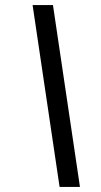

<svg xmlns="http://www.w3.org/2000/svg" viewBox="-20 -734 396 754"><path d="M294 0H214L108 -714H188L294 0Z"/></svg>

Font: NameLogos Sans
Style: Italic
Weight: 500
Version: Version 0.1